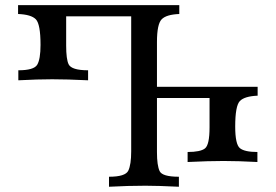

<svg xmlns="http://www.w3.org/2000/svg" viewBox="-20 -711 1050 731"><path d="M661.1 0Q580.6 -3.9 533.7 -3.9Q469.2 -3.9 395 0V-38.1Q457.5 -38.1 468.5 -61.3Q479.5 -84.5 479.5 -134.8V-648.9H231.9V-537.1Q231.9 -485.8 241.2 -466.3Q252.4 -443.4 315.4 -443.4V-405.3Q234.9 -409.2 178.7 -409.2Q124 -409.2 49.8 -405.3V-443.4Q108.9 -443.4 121.6 -464.4Q134.3 -485.4 134.3 -540Q134.3 -619.1 116.5 -637.5Q98.6 -655.8 48.8 -657.7V-691.4H662.6V-657.7Q613.3 -655.8 595.5 -637.5Q577.6 -619.1 577.6 -550.8V-380.4H960.9V-346.7Q911.1 -344.7 893.3 -326.4Q875.5 -308.1 875.5 -229Q875.5 -161.1 893.6 -146.7Q911.6 -132.3 960 -132.3V-94.2Q885.7 -98.1 831.1 -98.1Q774.9 -98.1 694.3 -94.2V-132.3Q743.2 -132.3 760.5 -146Q777.8 -159.7 777.8 -226.1V-337.9H577.6V-131.8Q577.6 -80.6 587.9 -59.3Q598.1 -38.1 661.1 -38.1Z"/></svg>

Font: Kelvinch
Style: Regular
Weight: 400
Designer: Paul James MIller
Foundry: High-Logic / Made with FontCreator
Version: Version 3.30 September 23, 2016